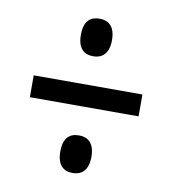

<svg xmlns="http://www.w3.org/2000/svg" viewBox="-63 -664 552 614"><g transform="rotate(10 212.5 -357.5)"><path d="M213 -486C240 -486 263 -502 263 -547C263 -593 240 -608 213 -608C183 -608 162 -593 162 -547C162 -502 183 -486 213 -486ZM36 -322H389V-393H36ZM213 -107C240 -107 263 -123 263 -168C263 -214 240 -229 213 -229C183 -229 162 -214 162 -168C162 -123 183 -107 213 -107Z"/></g></svg>

Font: Noto Serif Tamil ExtraCondensed ExtraBold
Style: Regular
Weight: 800
Width: 2
Designer: Indian Type Foundry, Tom Grace, and the Monotype Design Team
Foundry: Monotype Imaging Inc.
Version: Version 2.004